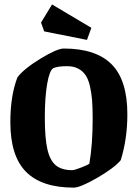

<svg xmlns="http://www.w3.org/2000/svg" viewBox="-20 -839 624 870"><path d="M374 -658.2 180.2 -696.8 166 -736.8 215.8 -818.8 394 -712.9ZM314 11.2Q169.4 11.2 98.1 -60.3Q26.9 -131.8 26.9 -285.2Q26.9 -405.8 59.1 -488.8Q88.9 -527.8 163.8 -573.5Q238.8 -619.1 269 -619.1Q414.6 -619.1 485.8 -547.6Q557.1 -476.1 557.1 -320.8Q557.1 -209 526.9 -112.8Q496.1 -76.7 419.7 -32.7Q343.3 11.2 314 11.2ZM307.1 -67.9Q317.4 -67.9 348.9 -80.3Q380.4 -92.8 384.8 -97.2Q399.9 -182.1 399.9 -303.2Q399.9 -351.1 397.2 -385.3Q394.5 -419.4 387.2 -450.2Q379.9 -481 366.9 -499.5Q354 -518.1 333.5 -528.6Q313 -539.1 284.2 -539.1Q240.2 -539.1 221.2 -529.8Q204.6 -520.5 193.8 -459.5Q183.1 -398.4 183.1 -306.2Q183.1 -213.9 194.6 -163.1Q206.1 -112.3 232.7 -90.1Q259.3 -67.9 307.1 -67.9Z"/></svg>

Font: Grenze
Style: Bold
Weight: 700
Designer: Renata Polastri
Foundry: Omnibus-Type
Version: Version 1.002;PS 001.002;hotconv 1.0.88;makeotf.lib2.5.64775